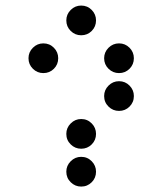

<svg xmlns="http://www.w3.org/2000/svg" viewBox="-20 -689 587 694"><path d="M327.1 -615.2Q327.1 -592.8 311.5 -577.1Q295.9 -561.5 273.4 -561.5Q251.5 -561.5 235.6 -577.1Q219.7 -592.8 219.7 -615.2Q219.7 -637.2 235.6 -653.1Q251.5 -668.9 273.4 -668.9Q295.9 -668.9 311.5 -653.1Q327.1 -637.2 327.1 -615.2ZM463.9 -478.5Q463.9 -456.1 448.2 -440.4Q432.6 -424.8 410.2 -424.8Q388.2 -424.8 372.3 -440.4Q356.4 -456.1 356.4 -478.5Q356.4 -500.5 372.3 -516.4Q388.2 -532.2 410.2 -532.2Q432.6 -532.2 448.2 -516.4Q463.9 -500.5 463.9 -478.5ZM327.1 -68.4Q327.1 -45.9 311.5 -30.3Q295.9 -14.6 273.4 -14.6Q251.5 -14.6 235.6 -30.3Q219.7 -45.9 219.7 -68.4Q219.7 -90.3 235.6 -106.2Q251.5 -122.1 273.4 -122.1Q295.9 -122.1 311.5 -106.2Q327.1 -90.3 327.1 -68.4ZM327.1 -205.1Q327.1 -182.6 311.5 -167Q295.9 -151.4 273.4 -151.4Q251.5 -151.4 235.6 -167Q219.7 -182.6 219.7 -205.1Q219.7 -227.1 235.6 -242.9Q251.5 -258.8 273.4 -258.8Q295.9 -258.8 311.5 -242.9Q327.1 -227.1 327.1 -205.1ZM463.9 -341.8Q463.9 -319.3 448.2 -303.7Q432.6 -288.1 410.2 -288.1Q388.2 -288.1 372.3 -303.7Q356.4 -319.3 356.4 -341.8Q356.4 -363.8 372.3 -379.6Q388.2 -395.5 410.2 -395.5Q432.6 -395.5 448.2 -379.6Q463.9 -363.8 463.9 -341.8ZM190.4 -478.5Q190.4 -456.1 174.8 -440.4Q159.2 -424.8 136.7 -424.8Q114.7 -424.8 98.9 -440.4Q83 -456.1 83 -478.5Q83 -500.5 98.9 -516.4Q114.7 -532.2 136.7 -532.2Q159.2 -532.2 174.8 -516.4Q190.4 -500.5 190.4 -478.5Z"/></svg>

Font: DatDot
Style: Regular
Weight: 400
Designer: GGBot
Version: 1.00